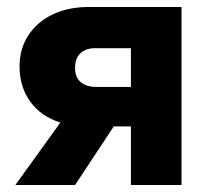

<svg xmlns="http://www.w3.org/2000/svg" viewBox="-20 -530 603 550"><path d="M24 0 153 -179Q98 -196 67 -238.5Q36 -281 36 -340Q36 -390 61 -428.5Q86 -467 130.5 -488.5Q175 -510 234 -510H500V0H355V-168H306L195 0ZM255 -281H355V-392H253Q226 -392 210.5 -377.5Q195 -363 195 -336Q195 -308 211.5 -294.5Q228 -281 255 -281Z"/></svg>

Font: Wix Madefor Text ExtraBold
Style: Regular
Weight: 800
Designer: Dalton Maag Ltd
Foundry: Dalton Maag Ltd
Version: Version 3.100